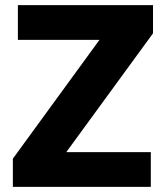

<svg xmlns="http://www.w3.org/2000/svg" viewBox="-20 -726 648 746"><path d="M30 -109.5 385 -596.5H574.5L219 -109.5ZM30 0V-109.5L134 -135H566V0ZM49.5 -571V-706H574.5V-596.5L469 -571Z"/></svg>

Font: Outfit Thin
Style: Regular
Weight: 100
Designer: Rodrigo Fuenzalida
Foundry: fragTYPE
Version: Version 1.000